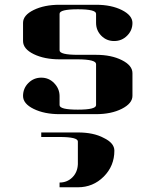

<svg xmlns="http://www.w3.org/2000/svg" viewBox="-20 -481 655 809"><path d="M77.1 -308.1V-384.8Q77.1 -417 122.1 -439Q167 -460.9 231 -460.9H384.8Q449.2 -460.9 493.7 -438.5Q538.1 -416 538.1 -384.3Q538.1 -353 515.6 -330.6Q493.2 -308.1 460.9 -308.1Q429.2 -308.1 407.2 -330.1Q384.8 -352.5 384.8 -384.8V-422.9Q384.8 -441.9 308.1 -441.9Q231 -441.9 231 -422.9V-269Q231 -250 308.1 -250H384.8Q449.2 -250 493.7 -227.5Q538.1 -205.1 538.1 -172.9V-77.1Q538.1 -45.4 493.2 -22.5Q448.7 0 384.8 0H231Q167 0 122.1 -22Q77.1 -43.9 77.1 -76.7Q77.1 -108.9 99.6 -131.3Q122.1 -153.8 153.8 -153.8Q186 -153.8 208 -130.9Q230.5 -107.9 231 -77.1V-38.1Q231 -19 308.1 -19Q384.8 -19 384.8 -38.1V-210.9Q384.8 -230.5 308.1 -231H231Q167 -231 122.1 -252.9Q77.1 -274.9 77.1 -308.1ZM153.8 77.1H308.1Q374.5 77.1 417 100.1Q461.9 121.6 461.9 153.8Q461.9 218.3 417 263.2Q372.1 308.1 308.1 308.1H231V288.1Q263.2 288.1 285.2 266.1Q306.6 244.6 308.1 210.9V115.2Q308.1 96.2 231 96.2H153.8Z"/></svg>

Font: Hjet
Style: Regular
Weight: 400
Designer: T. Christopher White
Version: Version 1.2